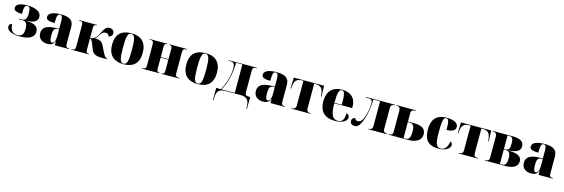

<svg xmlns="http://www.w3.org/2000/svg" viewBox="47 -1852 9872 3363"><g transform="rotate(15 4983.0 -170.5)"><path d="M285 10C456 10 540 -49 540 -144C540 -231 479 -281 314 -283V-285C471 -288 523 -336 523 -410C523 -493 430 -550 270 -550C103 -550 65 -501 65 -453C65 -414 93 -382 214 -382C214 -502 228 -540 271 -540C314 -540 328 -510 328 -414C328 -325 302 -287 242 -287H181V-277H252C318 -277 344 -238 344 -139C344 -45 310 -3 230 -3C144 -3 103 -53 92 -168C56 -160 41 -133 41 -110C41 -48 104 10 285 10Z M779 10C837 10 887 -6 911 -80H913V0H1170V-10H1166C1121 -10 1107 -26 1107 -80V-383C1107 -507 1030 -551 877 -551C754 -551 652 -521 652 -445C652 -394 702 -375 808 -375C808 -501 820 -541 862 -541C900 -541 912 -515 912 -434V-298L831 -295C683 -290 610 -240 610 -141C610 -43 679 10 779 10ZM852 -31C822 -31 808 -69 808 -152C808 -246 825 -282 881 -286L913 -288V-161C913 -88 889 -31 852 -31Z M1211 0H1532V-10H1520C1486 -10 1476 -28 1476 -74V-273C1495 -272 1510 -264 1538 -191L1574 -98C1610 -5 1686 0 1802 0H1864V-10H1862C1830 -10 1807 -37 1766 -121L1720 -215C1684 -288 1628 -299 1559 -299C1589 -320 1607 -351 1627 -384C1651 -423 1682 -443 1717 -443C1752 -443 1776 -424 1780 -394C1818 -396 1848 -425 1848 -466C1848 -505 1822 -542 1763 -542C1715 -542 1682 -517 1638 -428C1611 -374 1590 -339 1565 -317C1541 -295 1514 -285 1476 -283V-459C1476 -512 1489 -526 1520 -526H1532V-536H1211V-526H1229C1264 -526 1281 -511 1281 -463V-76C1281 -23 1262 -10 1225 -10H1211Z M2155 10C2339 10 2435 -83 2435 -271C2435 -459 2330 -551 2158 -551C1974 -551 1878 -459 1878 -271C1878 -83 1983 10 2155 10ZM2157 0C2095 0 2076 -64 2076 -271C2076 -476 2095 -541 2156 -541C2218 -541 2238 -476 2238 -271C2238 -64 2219 0 2157 0Z M2492 0H2810V-10H2806C2773 -10 2759 -23 2759 -74V-271H2899V-74C2899 -23 2886 -10 2852 -10H2848V0H3168V-10H3157C3119 -10 3094 -28 3094 -74V-462C3094 -511 3119 -526 3157 -526H3168V-536H2848V-526H2852C2886 -526 2899 -512 2899 -463V-281H2759V-462C2759 -511 2771 -526 2805 -526H2810V-536H2492V-526H2503C2541 -526 2564 -512 2564 -463V-74C2564 -23 2542 -10 2503 -10H2492Z M3501 10C3685 10 3781 -83 3781 -271C3781 -459 3676 -551 3504 -551C3320 -551 3224 -459 3224 -271C3224 -83 3329 10 3501 10ZM3503 0C3441 0 3422 -64 3422 -271C3422 -476 3441 -541 3502 -541C3564 -541 3584 -476 3584 -271C3584 -64 3565 0 3503 0Z M3836 210H3846L3848 161C3853 39 3894 0 4018 0H4270C4392 0 4435 39 4440 161L4442 210H4452V-10H4422C4374 -10 4359 -28 4359 -80V-452C4359 -508 4374 -526 4412 -526H4433V-536H3922V-526H3955C3999 -526 4037 -517 4037 -420C4037 -354 4026 -286 4008 -221C3987 -146 3958 -75 3922 -10H3836ZM3933 -10C4019 -161 4056 -337 4058 -526H4173V-10Z M4690 10C4748 10 4798 -6 4822 -80H4824V0H5081V-10H5077C5032 -10 5018 -26 5018 -80V-383C5018 -507 4941 -551 4788 -551C4665 -551 4563 -521 4563 -445C4563 -394 4613 -375 4719 -375C4719 -501 4731 -541 4773 -541C4811 -541 4823 -515 4823 -434V-298L4742 -295C4594 -290 4521 -240 4521 -141C4521 -43 4590 10 4690 10ZM4763 -31C4733 -31 4719 -69 4719 -152C4719 -246 4736 -282 4792 -286L4824 -288V-161C4824 -88 4800 -31 4763 -31Z M5203 0H5552V-10H5536C5497 -10 5475 -29 5475 -77V-526H5484C5594 -526 5632 -490 5644 -376L5648 -338H5658L5651 -536H5103L5096 -338H5106L5110 -376C5122 -490 5160 -526 5270 -526H5280V-77C5280 -29 5254 -10 5215 -10H5203Z M5992 10C6127 10 6210 -40 6210 -113C6210 -147 6189 -164 6156 -171C6154 -54 6119 -4 6043 -4C5944 -4 5905 -83 5904 -285H6229V-309C6229 -468 6133 -551 5976 -551C5806 -551 5709 -454 5709 -266C5709 -91 5803 10 5992 10ZM6038 -295H5904C5904 -482 5927 -541 5975 -541C6024 -541 6038 -482 6038 -295Z M6347 7C6406 7 6443 -32 6487 -153C6525 -258 6547 -398 6547 -526H6670V-74C6670 -18 6630 -10 6616 -10H6597V0H6939V-10H6927C6910 -10 6865 -18 6865 -74V-462C6865 -518 6910 -526 6927 -526H6939V-536H6408V-526H6457C6514 -526 6532 -508 6532 -453C6532 -403 6525 -339 6511 -279C6487 -179 6453 -89 6382 -89C6352 -89 6333 -105 6329 -131C6307 -128 6266 -114 6266 -64C6266 -19 6299 7 6347 7Z M6964 0H7319C7480 0 7557 -68 7557 -160C7557 -286 7451 -310 7328 -310H7233V-462C7233 -500 7251 -526 7305 -526H7318V-536H6964V-526H6974C7023 -526 7038 -500 7038 -453V-72C7038 -32 7026 -10 6974 -10H6964ZM7267 -10H7233V-300H7265C7331 -300 7357 -262 7357 -165C7357 -53 7332 -10 7267 -10Z M7869 10C8020 10 8080 -58 8080 -110C8080 -136 8065 -158 8041 -166C8027 -47 7971 -2 7907 -2C7827 -2 7802 -66 7802 -268C7802 -475 7817 -541 7867 -541C7910 -541 7924 -493 7924 -343C8062 -343 8083 -403 8083 -439C8083 -496 8030 -551 7867 -551C7721 -551 7606 -484 7606 -267C7606 -55 7711 10 7869 10Z M8235 0H8584V-10H8568C8529 -10 8507 -29 8507 -77V-526H8516C8626 -526 8664 -490 8676 -376L8680 -338H8690L8683 -536H8135L8128 -338H8138L8142 -376C8154 -490 8192 -526 8302 -526H8312V-77C8312 -29 8286 -10 8247 -10H8235Z M8713 0H9084C9239 0 9306 -59 9306 -144C9306 -238 9223 -271 9067 -275V-277C9220 -286 9277 -330 9277 -408C9277 -492 9212 -536 9056 -536H8713V-526H8724C8760 -526 8787 -509 8787 -460V-74C8787 -21 8762 -10 8724 -10H8713ZM9011 -281H8981V-526H9016C9069 -526 9087 -493 9087 -405C9087 -312 9067 -281 9011 -281ZM9015 -10H8981V-271H9015C9081 -271 9104 -237 9104 -141C9104 -44 9081 -10 9015 -10Z M9550 10C9608 10 9658 -6 9682 -80H9684V0H9941V-10H9937C9892 -10 9878 -26 9878 -80V-383C9878 -507 9801 -551 9648 -551C9525 -551 9423 -521 9423 -445C9423 -394 9473 -375 9579 -375C9579 -501 9591 -541 9633 -541C9671 -541 9683 -515 9683 -434V-298L9602 -295C9454 -290 9381 -240 9381 -141C9381 -43 9450 10 9550 10ZM9623 -31C9593 -31 9579 -69 9579 -152C9579 -246 9596 -282 9652 -286L9684 -288V-161C9684 -88 9660 -31 9623 -31Z"/></g></svg>

Font: Noto Serif Display Black
Style: Regular
Weight: 900
Designer: Monotype Design Team
Foundry: Monotype Imaging Inc.
Version: Version 2.009